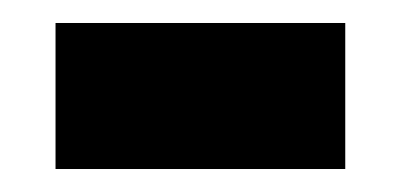

<svg xmlns="http://www.w3.org/2000/svg" viewBox="-20 -147 349 167"><path d="M28.3 0V-127H280.3V0Z"/></svg>

Font: Vazir FD-WOL
Style: Bold-FD-WOL
Weight: 700
Designer: Saber Rastikerdar
Foundry: Saber Rastikerdar
Version: Version 30.1.0